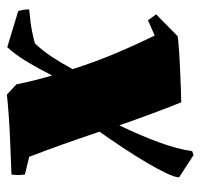

<svg xmlns="http://www.w3.org/2000/svg" viewBox="-32 -490 568 543"><g transform="rotate(-90 251.5 -219.0)"><path d="M84 45 21 4Q21 -8 33 -33Q45 -58 64 -90Q83 -122 105.5 -156Q128 -190 150 -221Q149 -224 148 -227Q132 -275 114 -325.5Q96 -376 79 -420L29 -432Q26 -452 29 -470Q80 -472 138.5 -474.5Q197 -477 255 -483L284 -456Q294 -406 309 -355Q327 -391 347 -424.5Q367 -458 389 -482L491 -451Q493 -446 494.5 -437Q496 -428 496 -420Q483 -419 459 -416Q435 -413 400 -404Q379 -382 361 -354.5Q343 -327 327 -297Q347 -234 371.5 -176Q396 -118 422 -65L465 -84L482 -61L420 0Q415 1 390 3Q365 5 333 6.5Q301 8 272.5 9Q244 10 233 10Q217 -30 200.5 -74.5Q184 -119 168 -165Q139 -105 120 -53Q101 -1 95 41Z"/></g></svg>

Font: Labrada Black
Style: Italic
Weight: 900
Italic angle: -7°
Designer: Mercedes Jáuregui
Foundry: Omnibus-Type Team
Version: Version 1.000; ttfautohint (v1.8.4.7-5d5b)